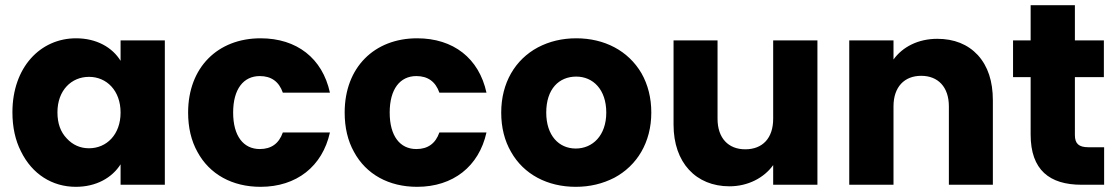

<svg xmlns="http://www.w3.org/2000/svg" viewBox="-20 -714 4320 742"><path d="M28 -280C28 -223 39 -172 61 -129C104 -41 182 8 273 8C352 8 413 -27 446 -79V0H617V-558H446V-479C414 -531 353 -566 274 -566C136 -566 28 -454 28 -280ZM202 -280C202 -365 256 -417 324 -417C392 -417 446 -364 446 -279C446 -194 392 -141 324 -141C290 -141 261 -154 238 -179C214 -204 202 -237 202 -280Z M743 -127C790 -40 878 8 987 8C1126 8 1226 -71 1255 -202H1073C1058 -159 1028 -138 984 -138C921 -138 881 -188 881 -279C881 -370 921 -420 984 -420C1028 -420 1058 -399 1073 -356H1255C1226 -489 1127 -566 987 -566C822 -566 707 -454 707 -279C707 -221 719 -170 743 -127Z M1348 -127C1395 -40 1483 8 1592 8C1731 8 1831 -71 1860 -202H1678C1663 -159 1633 -138 1589 -138C1526 -138 1486 -188 1486 -279C1486 -370 1526 -420 1589 -420C1633 -420 1663 -399 1678 -356H1860C1831 -489 1732 -566 1592 -566C1427 -566 1312 -454 1312 -279C1312 -221 1324 -170 1348 -127Z M1955 -127C2004 -40 2096 8 2205 8C2260 8 2309 -4 2354 -27C2442 -74 2497 -164 2497 -279C2497 -336 2484 -387 2459 -431C2408 -518 2316 -566 2207 -566C2152 -566 2103 -554 2059 -531C1971 -484 1917 -394 1917 -279C1917 -221 1930 -170 1955 -127ZM2091 -279C2091 -370 2140 -418 2207 -418C2272 -418 2323 -368 2323 -279C2323 -190 2270 -140 2205 -140C2140 -140 2091 -190 2091 -279Z M2583 -558V-232C2583 -85 2670 6 2799 6C2871 6 2933 -27 2968 -76V0H3139V-558H2968V-255C2968 -180 2927 -137 2860 -137C2795 -137 2753 -180 2753 -255V-558Z M3262 -558V0H3433V-303C3433 -378 3475 -421 3540 -421C3605 -421 3647 -378 3647 -303V0H3817V-326C3817 -400 3798 -458 3759 -501C3720 -543 3667 -564 3602 -564C3529 -564 3468 -533 3433 -484V-558Z M3963 -416V-194C3963 -57 4036 0 4160 0H4247V-145H4186C4149 -145 4134 -159 4134 -192V-416H4246V-558H4134V-694H3963V-558H3895V-416Z"/></svg>

Font: Poppins
Style: Bold
Weight: 700
Designer: Ninad Kale (Devanagari), Jonny Pinhorn (Latin)
Foundry: Indian Type Foundry
Version: 4.004